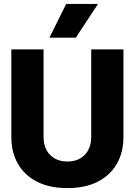

<svg xmlns="http://www.w3.org/2000/svg" viewBox="-20 -951 690 983"><path d="M325 12Q234 12 170 -20.5Q106 -53 72 -112Q38 -171 38 -250V-698H203V-250Q203 -211 218 -183Q233 -155 260.5 -139.5Q288 -124 325 -124Q363 -124 390 -139.5Q417 -155 432 -183Q447 -211 447 -250V-698H612V-250Q612 -171 578 -112Q544 -53 480 -20.5Q416 12 325 12ZM233 -758 319 -931H482L368 -758Z"/></svg>

Font: Azeret Mono Thin
Style: Bold
Weight: 700
Version: Version 1.002